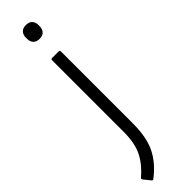

<svg xmlns="http://www.w3.org/2000/svg" viewBox="-300 -645 817 817"><g transform="rotate(-45 108.5 -236.5)"><path d="M31 186Q26 190 22 185L-3 154Q-7 148 -1 144Q41 108 62.5 65.5Q84 23 84 -46V-477Q84 -483 91 -483H131Q137 -483 137 -477V-43Q137 40 111.5 92Q86 144 31 186ZM111 -578Q92 -578 82.5 -588.5Q73 -599 73 -616V-624Q73 -640 82.5 -650.5Q92 -661 111 -661Q130 -661 139.5 -650.5Q149 -640 149 -624V-616Q149 -599 139.5 -588.5Q130 -578 111 -578Z"/></g></svg>

Font: Sofia Sans Light
Style: Regular
Weight: 300
Designer: Botio Nikoltchev, Ani Petrova
Foundry: lettersoup
Version: Version 4.100; ttfautohint (v1.8.3)